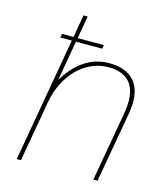

<svg xmlns="http://www.w3.org/2000/svg" viewBox="-108 -803 765 886"><g transform="rotate(15 274.0 -360.0)"><path d="M104 -594 107 -612H307L304 -594ZM55 0 181 -720H201L145 -402Q184 -468 236.5 -503Q289 -538 353 -538Q411 -538 448 -515Q485 -492 498.5 -447Q512 -402 500 -335L441 0H421L479 -330Q496 -425 464 -472Q432 -519 356 -519Q299 -519 251 -489.5Q203 -460 170.5 -408.5Q138 -357 126 -290L75 0Z"/></g></svg>

Font: DM Sans 9pt Thin
Style: Italic
Weight: 250
Italic angle: -10°
Version: Version 4.004;gftools[0.9.30]